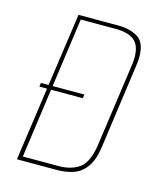

<svg xmlns="http://www.w3.org/2000/svg" viewBox="-94 -660 612 730"><g transform="rotate(15 212.5 -295.5)"><path d="M41 0 125 -591H281Q328 -591 359 -572Q390 -553 390 -496Q390 -481 387 -461L341 -130Q334 -78 314 -49.5Q294 -21 264.5 -10.5Q235 0 197 0ZM200 -16Q251 -16 283 -39.5Q315 -63 325 -135L370 -455Q373 -473 373 -489Q373 -538 348 -557Q323 -576 278 -576H138L60 -16ZM52 -289 54 -304H225L223 -289Z"/></g></svg>

Font: Alumni Sans Pinstripe
Style: Italic
Weight: 400
Italic angle: -8°
Designer: Robert E. Leuschke
Foundry: Robert E. Leuschke
Version: Version 1.010; ttfautohint (v1.8.4.7-5d5b)